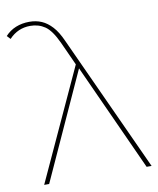

<svg xmlns="http://www.w3.org/2000/svg" viewBox="-127 -807 719 873"><g transform="rotate(-10 232.0 -371.0)"><path d="M68 -742Q99 -742 124.5 -731Q150 -720 172.5 -695.5Q195 -671 214 -628L502 0H479L250 -503L245 -510L194 -622Q166 -683 136.5 -703Q107 -723 69 -723Q11 -723 -29 -680L-44 -696Q-23 -719 5.5 -730.5Q34 -742 68 -742ZM249 -528 258 -503 29 0H6Z"/></g></svg>

Font: Montserrat Alternates Thin
Style: Regular
Weight: 100
Designer: Julieta Ulanovsky
Foundry: Julieta Ulanovsky
Version: Version 9.000